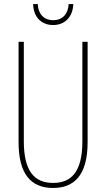

<svg xmlns="http://www.w3.org/2000/svg" viewBox="-20 -921 526 951"><path d="M343 -901H320C318 -854 291 -821 244 -821C197 -821 169 -852 167 -901H144C146 -832 189 -797 243 -797C302 -797 341 -838 343 -901ZM414 -217V-714H388V-221C388 -63 328 -15 243 -15C152 -15 98 -71 98 -221V-714H72V-217C72 -59 133 10 243 10C338 10 414 -42 414 -217Z"/></svg>

Font: Noto Sans Gurmukhi UI ExtraCondensed Thin
Style: Regular
Weight: 100
Width: 2
Designer: Jelle Bosma - Monotype Design Team
Foundry: Monotype Imaging Inc.
Version: Version 2.004